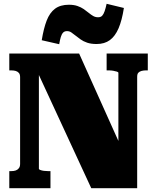

<svg xmlns="http://www.w3.org/2000/svg" viewBox="-20 -992 828 1012"><path d="M29 0V-90H39Q53 -90 63 -93.5Q73 -97 79.5 -105.5Q86 -114 86 -128V-585Q86 -600 79.5 -607.5Q73 -615 63 -618Q53 -621 39 -621H29V-710H397L631 -189L604 -203V-608Q604 -612 596 -614.5Q588 -617 577 -619Q566 -621 554 -621H542V-710H759V-621H749Q736 -621 725.5 -618Q715 -615 709 -608.5Q703 -602 703 -587V0H461L152 -668L185 -652V-102Q185 -99 192.5 -96Q200 -93 211.5 -91.5Q223 -90 234 -90H246V0ZM489 -760Q460 -760 439.5 -767Q419 -774 404.5 -784.5Q390 -795 378 -804.5Q366 -814 356 -821Q346 -828 333 -828Q320 -828 312.5 -820Q305 -812 300.5 -797Q296 -782 292 -759L200 -780Q210 -842 226 -883.5Q242 -925 270 -946Q298 -967 343 -967Q369 -967 388 -960.5Q407 -954 421.5 -944Q436 -934 448 -924Q460 -914 471.5 -907.5Q483 -901 497 -901Q511 -901 518.5 -909Q526 -917 531.5 -933Q537 -949 542 -972L633 -950Q623 -885 605 -843Q587 -801 559 -780.5Q531 -760 489 -760Z"/></svg>

Font: Roboto Serif 20pt Black
Style: Regular
Weight: 900
Version: Version 1.008